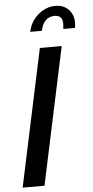

<svg xmlns="http://www.w3.org/2000/svg" viewBox="-61 -954 480 989"><g transform="rotate(-5 179.0 -459.0)"><path d="M264 -918Q307 -918 332.5 -891Q358 -864 358 -823Q358 -810 355 -796H295Q297 -816 297 -823Q297 -867 256 -867Q199 -867 184 -796H124Q134 -848 174.5 -883Q215 -918 264 -918ZM166 -709H279L128 0H15Z"/></g></svg>

Font: Raleway-v4020 SemiBold
Style: Italic
Weight: 600
Italic angle: -12°
Designer: Matt McInerney, Pablo Impallari, Rodrigo Fuenzalida
Foundry: Matt McInerney, Pablo Impallari, Rodrigo Fuenzalida
Version: Version 4.020;PS 004.020;hotconv 1.0.88;makeotf.lib2.5.64775